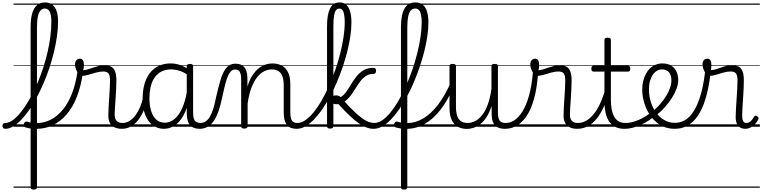

<svg xmlns="http://www.w3.org/2000/svg" viewBox="-111 -1039 6249 1574"><path d="M165 515Q152 515 146 510.5Q140 506 140 496V-816Q140 -884 153 -929Q166 -974 192.5 -996.5Q219 -1019 258 -1019Q311 -1019 338 -979Q365 -939 365 -864Q365 -805 356 -741.5Q347 -678 331 -611.5Q315 -545 293 -479.5Q271 -414 244 -352Q217 -290 187 -234.5Q157 -179 125 -133Q93 -87 60 -53.5Q27 -20 -5 -1.5Q-37 17 -67 17Q-80 17 -85.5 9.5Q-91 2 -91 -7Q-91 -16 -85.5 -23.5Q-80 -31 -67 -31Q-43 -31 -16 -47.5Q11 -64 39 -94.5Q67 -125 95 -167Q123 -209 150 -260.5Q177 -312 201 -369.5Q225 -427 245 -489Q265 -551 279.5 -614.5Q294 -678 302 -741Q310 -804 310 -864Q310 -916 297 -942.5Q284 -969 256 -969Q236 -969 221.5 -953.5Q207 -938 199.5 -904Q192 -870 192 -813V496Q192 506 185.5 510.5Q179 515 165 515ZM190 17Q159 17 135 13.5Q111 10 94 4Q85 0 83.5 -8Q82 -16 85 -25Q88 -34 95 -39.5Q102 -45 112 -42Q127 -36 146.5 -33Q166 -30 191 -30Q203 -30 208.5 -23Q214 -16 214 -6.5Q214 3 208 10Q202 17 190 17ZM0 490H406V500H0ZM0 -20H406V0H0ZM0 -505H406V-500H0ZM0 -1010H406V-1000H0Z M189 17Q177 17 171 10Q165 3 165.5 -6.5Q166 -16 172.5 -23Q179 -30 191 -30Q250 -30 303.5 -57Q357 -84 402 -137.5Q447 -191 478.5 -271Q510 -351 525 -457Q526 -466 533.5 -470.5Q541 -475 550 -474Q559 -473 565 -467Q571 -461 570 -452Q554 -336 520 -248Q486 -160 435.5 -101.5Q385 -43 323 -13Q261 17 189 17ZM406 490V500ZM406 -20V0ZM406 -505V-500ZM406 -1010V-1000Z M888 17Q863 17 842 10.5Q821 4 806.5 -9.5Q792 -23 784.5 -43Q777 -63 777 -89Q777 -116 779 -152Q781 -188 783.5 -228Q786 -268 788.5 -307Q791 -346 791 -377Q791 -422 778 -437.5Q765 -453 735 -453Q708 -453 676 -444Q644 -435 614 -426Q584 -417 562 -417Q548 -417 534.5 -432.5Q521 -448 512.5 -470Q504 -492 504 -511Q504 -525 509 -535.5Q514 -546 523 -552Q532 -558 544 -558Q561 -558 569 -544Q577 -530 577 -508Q577 -498 575.5 -485Q574 -472 571 -463Q588 -464 608.5 -470Q629 -476 651.5 -484Q674 -492 697.5 -498Q721 -504 744 -504Q778 -504 800 -492.5Q822 -481 832.5 -453.5Q843 -426 843 -380Q843 -347 841 -308Q839 -269 836.5 -229.5Q834 -190 831.5 -156Q829 -122 829 -99Q829 -68 844 -49.5Q859 -31 894 -31Q905 -31 909.5 -23.5Q914 -16 913.5 -7Q913 2 907 9.5Q901 17 888 17ZM406 490H974V500H406ZM406 -20H974V0H406ZM406 -505H974V-500H406ZM406 -1010H974V-1000H406Z M889 17Q878 17 872.5 9.5Q867 2 867.5 -7Q868 -16 875 -23.5Q882 -31 895 -31Q924 -31 950.5 -47.5Q977 -64 998.5 -92.5Q1020 -121 1036.5 -159.5Q1053 -198 1063 -244Q1065 -254 1073.5 -256.5Q1082 -259 1089.5 -255Q1097 -251 1095 -239Q1088 -189 1070.5 -142.5Q1053 -96 1026 -60Q999 -24 964.5 -3.5Q930 17 889 17ZM974 490V500ZM974 -20V0ZM974 -505V-500ZM974 -1010V-1000Z M1233 17Q1181 17 1141.5 -12Q1102 -41 1080 -96Q1058 -151 1058 -230Q1058 -281 1067.5 -325.5Q1077 -370 1095.5 -405.5Q1114 -441 1142 -466.5Q1170 -492 1206.5 -505.5Q1243 -519 1288 -519Q1327 -519 1362.5 -507Q1398 -495 1435 -471V-419Q1395 -449 1359 -459.5Q1323 -470 1290 -470Q1257 -470 1229.5 -460Q1202 -450 1180.5 -430.5Q1159 -411 1144 -382.5Q1129 -354 1121.5 -316.5Q1114 -279 1114 -233Q1114 -176 1127.5 -131Q1141 -86 1169 -59.5Q1197 -33 1242 -33Q1281 -33 1317.5 -61.5Q1354 -90 1382 -151Q1410 -212 1425 -309L1445 -254Q1427 -154 1394 -94.5Q1361 -35 1319.5 -9Q1278 17 1233 17ZM1526 17Q1499 17 1479 9Q1459 1 1446 -14.5Q1433 -30 1426.5 -55Q1420 -80 1420 -113V-496Q1420 -506 1426.5 -510.5Q1433 -515 1447 -515Q1460 -515 1466 -510.5Q1472 -506 1472 -496V-116Q1472 -72 1485 -51.5Q1498 -31 1532 -31Q1540 -31 1544.5 -23.5Q1549 -16 1548.5 -7Q1548 2 1542.5 9.5Q1537 17 1526 17ZM974 490H1609V500H974ZM974 -20H1609V0H974ZM974 -505H1609V-500H974ZM974 -1010H1609V-1000H974Z M1525 17Q1516 17 1511 9.5Q1506 2 1506.5 -7Q1507 -16 1513 -23.5Q1519 -31 1530 -31Q1554 -31 1573.5 -43Q1593 -55 1608.5 -80.5Q1624 -106 1636.5 -144.5Q1649 -183 1659 -236Q1678 -321 1694.5 -376Q1711 -431 1729.5 -461.5Q1748 -492 1770 -504.5Q1792 -517 1820 -517Q1830 -517 1834 -509.5Q1838 -502 1836.5 -493Q1835 -484 1830 -476.5Q1825 -469 1816 -469Q1800 -469 1786.5 -458.5Q1773 -448 1761 -423Q1749 -398 1737.5 -356Q1726 -314 1713 -251Q1698 -178 1680 -127Q1662 -76 1639 -44Q1616 -12 1587.5 2.5Q1559 17 1525 17ZM1609 490H1709V500H1609ZM1609 -20H1709V0H1609ZM1609 -505H1709V-500H1609ZM1609 -1010H1709V-1000H1609Z M2322 17Q2294 17 2273.5 9Q2253 1 2240.5 -15.5Q2228 -32 2221.5 -56.5Q2215 -81 2215 -115V-338Q2215 -381 2205.5 -410Q2196 -439 2174 -454.5Q2152 -470 2116 -470Q2086 -470 2055.5 -455Q2025 -440 1998.5 -407.5Q1972 -375 1951 -321.5Q1930 -268 1919 -190V-4Q1919 6 1912 10.5Q1905 15 1891 15Q1878 15 1872 10.5Q1866 6 1866 -4V-391Q1866 -430 1854.5 -449.5Q1843 -469 1817 -469Q1806 -469 1800.5 -476.5Q1795 -484 1795.5 -493Q1796 -502 1802 -509.5Q1808 -517 1819 -517Q1844 -517 1862 -509.5Q1880 -502 1892 -488Q1904 -474 1910 -453.5Q1916 -433 1917 -406L1918 -329Q1934 -384 1958 -420.5Q1982 -457 2009.5 -479Q2037 -501 2066 -510Q2095 -519 2121 -519Q2163 -519 2196.5 -502.5Q2230 -486 2249.5 -448.5Q2269 -411 2269 -347V-118Q2269 -73 2281 -52Q2293 -31 2328 -31Q2338 -31 2342.5 -23.5Q2347 -16 2346.5 -7Q2346 2 2340 9.5Q2334 17 2322 17ZM1709 490H2405V500H1709ZM1709 -20H2405V0H1709ZM1709 -505H2405V-500H1709ZM1709 -1010H2405V-1000H1709Z M2321 17Q2309 17 2303.5 9.5Q2298 2 2299.5 -7Q2301 -16 2308 -23.5Q2315 -31 2327 -31Q2359 -31 2392 -53.5Q2425 -76 2458.5 -116.5Q2492 -157 2523.5 -211Q2555 -265 2583.5 -328.5Q2612 -392 2636 -460.5Q2660 -529 2677.5 -598Q2695 -667 2705 -733Q2715 -799 2715 -856Q2715 -869 2723.5 -875.5Q2732 -882 2742.5 -882Q2753 -882 2761.5 -875.5Q2770 -869 2770 -856Q2770 -805 2761.5 -745Q2753 -685 2737 -621Q2721 -557 2699 -492Q2677 -427 2650.5 -364.5Q2624 -302 2593 -245Q2562 -188 2529 -140.5Q2496 -93 2461 -57.5Q2426 -22 2391 -2.5Q2356 17 2321 17ZM2405 490V500ZM2405 -20V0ZM2405 -505V-500ZM2405 -1010V-1000Z M2595 15Q2582 15 2576 10.5Q2570 6 2570 -4V-825Q2570 -919 2594.5 -969Q2619 -1019 2672 -1019Q2721 -1019 2745.5 -977.5Q2770 -936 2770 -857Q2770 -844 2761.5 -838Q2753 -832 2742.5 -832Q2732 -832 2723.5 -838Q2715 -844 2715 -857Q2715 -910 2705 -939.5Q2695 -969 2672 -969Q2654 -969 2643 -954.5Q2632 -940 2627 -908.5Q2622 -877 2622 -825V-4Q2622 6 2615.5 10.5Q2609 15 2595 15ZM2952 17Q2922 17 2892 5.5Q2862 -6 2828 -30Q2794 -54 2753.5 -92.5Q2713 -131 2663 -186Q2659 -185 2654 -185Q2649 -185 2644 -185Q2623 -185 2614 -195Q2605 -205 2605 -221Q2605 -237 2614 -247Q2623 -257 2643 -257Q2656 -257 2665 -253.5Q2674 -250 2682 -243Q2707 -258 2727.5 -287Q2748 -316 2768 -349.5Q2788 -383 2812.5 -413.5Q2837 -444 2870 -463.5Q2903 -483 2949 -483Q2962 -483 2967 -476Q2972 -469 2972 -458Q2972 -448 2967 -440.5Q2962 -433 2949 -433Q2914 -433 2888 -415.5Q2862 -398 2841.5 -370.5Q2821 -343 2802 -312Q2783 -281 2762 -253Q2741 -225 2714 -207Q2757 -159 2792 -125.5Q2827 -92 2855.5 -71Q2884 -50 2909 -40.5Q2934 -31 2958 -31Q2970 -31 2975 -23.5Q2980 -16 2978.5 -7Q2977 2 2970.5 9.5Q2964 17 2952 17ZM2405 490H3036V500H2405ZM2405 -20H3036V0H2405ZM2405 -505H3036V-500H2405ZM2405 -1010H3036V-1000H2405Z M2952 17Q2940 17 2934.5 9.5Q2929 2 2930.5 -7Q2932 -16 2939 -23.5Q2946 -31 2958 -31Q2990 -31 3023 -53.5Q3056 -76 3089.5 -116.5Q3123 -157 3154.5 -211Q3186 -265 3214.5 -328.5Q3243 -392 3267 -460.5Q3291 -529 3308.5 -598Q3326 -667 3336 -733Q3346 -799 3346 -856Q3346 -869 3354.5 -875.5Q3363 -882 3373.5 -882Q3384 -882 3392.5 -875.5Q3401 -869 3401 -856Q3401 -805 3392.5 -745Q3384 -685 3368 -621Q3352 -557 3330 -492Q3308 -427 3281.5 -364.5Q3255 -302 3224 -245Q3193 -188 3160 -140.5Q3127 -93 3092 -57.5Q3057 -22 3022 -2.5Q2987 17 2952 17ZM3036 490V500ZM3036 -20V0ZM3036 -505V-500ZM3036 -1010V-1000Z M3201 515Q3188 515 3182 510.5Q3176 506 3176 496V-816Q3176 -918 3205 -968.5Q3234 -1019 3294 -1019Q3332 -1019 3355.5 -999.5Q3379 -980 3390 -943.5Q3401 -907 3401 -857Q3401 -844 3392.5 -838Q3384 -832 3373.5 -832Q3363 -832 3354.5 -838Q3346 -844 3346 -857Q3346 -892 3341 -917Q3336 -942 3324.5 -955.5Q3313 -969 3293 -969Q3271 -969 3256.5 -953Q3242 -937 3235 -903Q3228 -869 3228 -813V496Q3228 506 3221.5 510.5Q3215 515 3201 515ZM3226 17Q3195 17 3171 13.5Q3147 10 3129 4Q3121 0 3119 -8Q3117 -16 3120.5 -25Q3124 -34 3131 -39.5Q3138 -45 3147 -42Q3162 -36 3182 -33Q3202 -30 3227 -30Q3239 -30 3244.5 -23Q3250 -16 3250 -6.5Q3250 3 3244 10Q3238 17 3226 17ZM3036 490H3442V500H3036ZM3036 -20H3442V0H3036ZM3036 -505H3442V-500H3036ZM3036 -1010H3442V-1000H3036Z M3224 17Q3212 17 3206 10Q3200 3 3200.5 -6.5Q3201 -16 3207.5 -23Q3214 -30 3227 -30Q3294 -30 3357 -67Q3420 -104 3475.5 -175Q3531 -246 3577 -347Q3582 -356 3590.5 -354.5Q3599 -353 3605.5 -346Q3612 -339 3607 -330Q3562 -219 3502 -141.5Q3442 -64 3371.5 -23.5Q3301 17 3224 17ZM3442 490V500ZM3442 -20V0ZM3442 -505V-500ZM3442 -1010V-1000Z M3717 18Q3676 18 3643.5 1Q3611 -16 3592.5 -54.5Q3574 -93 3574 -156V-496Q3574 -506 3580 -510.5Q3586 -515 3599 -515Q3613 -515 3620 -510.5Q3627 -506 3627 -496V-163Q3627 -120 3636.5 -90.5Q3646 -61 3667 -46Q3688 -31 3723 -31Q3754 -31 3784 -46Q3814 -61 3840.5 -94Q3867 -127 3887 -180.5Q3907 -234 3918 -310V-497Q3918 -507 3924.5 -511Q3931 -515 3945 -515Q3958 -515 3964.5 -511Q3971 -507 3971 -497V-118Q3971 -71 3984.5 -51Q3998 -31 4034 -31Q4044 -31 4048.5 -23.5Q4053 -16 4052.5 -7Q4052 2 4046 9.5Q4040 17 4028 17Q4003 17 3983.5 11Q3964 5 3950.5 -8Q3937 -21 3929 -41Q3921 -61 3920 -90L3919 -171Q3902 -117 3878.5 -80.5Q3855 -44 3827.5 -22.5Q3800 -1 3771.5 8.5Q3743 18 3717 18ZM3442 490H4113V500H3442ZM3442 -20H4113V0H3442ZM3442 -505H4113V-500H3442ZM3442 -1010H4113V-1000H3442Z M4030 17Q4017 17 4011.5 9.5Q4006 2 4007.5 -7Q4009 -16 4016.5 -23.5Q4024 -31 4036 -31Q4071 -31 4106 -53.5Q4141 -76 4172 -125Q4203 -174 4225.5 -254Q4248 -334 4258 -449Q4259 -454 4265.5 -456.5Q4272 -459 4280 -457.5Q4288 -456 4294.5 -451Q4301 -446 4300 -437Q4291 -315 4267 -229Q4243 -143 4206.5 -88.5Q4170 -34 4125 -8.5Q4080 17 4030 17ZM4113 490H4138V500H4113ZM4113 -20H4138V0H4113ZM4113 -505H4138V-500H4113ZM4113 -1010H4138V-1000H4113Z M4620 17Q4595 17 4574 10.5Q4553 4 4538.5 -9.5Q4524 -23 4516.5 -43Q4509 -63 4509 -89Q4509 -116 4511 -152Q4513 -188 4515.5 -228Q4518 -268 4520.5 -307Q4523 -346 4523 -377Q4523 -422 4510 -437.5Q4497 -453 4467 -453Q4440 -453 4408 -444Q4376 -435 4346 -426Q4316 -417 4294 -417Q4280 -417 4266.5 -432.5Q4253 -448 4244.5 -470Q4236 -492 4236 -511Q4236 -525 4241 -535.5Q4246 -546 4255 -552Q4264 -558 4276 -558Q4293 -558 4301 -544Q4309 -530 4309 -508Q4309 -498 4307.5 -485Q4306 -472 4303 -463Q4320 -464 4340.5 -470Q4361 -476 4383.5 -484Q4406 -492 4429.5 -498Q4453 -504 4476 -504Q4510 -504 4532 -492.5Q4554 -481 4564.5 -453.5Q4575 -426 4575 -380Q4575 -347 4573 -308Q4571 -269 4568.5 -229.5Q4566 -190 4563.5 -156Q4561 -122 4561 -99Q4561 -68 4576 -49.5Q4591 -31 4626 -31Q4637 -31 4641.5 -23.5Q4646 -16 4645.5 -7Q4645 2 4639 9.5Q4633 17 4620 17ZM4138 490H4706V500H4138ZM4138 -20H4706V0H4138ZM4138 -505H4706V-500H4138ZM4138 -1010H4706V-1000H4138Z M4621 17Q4610 17 4604.5 9.5Q4599 2 4599.5 -7Q4600 -16 4607 -23.5Q4614 -31 4627 -31Q4661 -31 4692 -48Q4723 -65 4751.5 -98Q4780 -131 4805 -182.5Q4830 -234 4850 -304Q4853 -314 4862 -314Q4871 -314 4878 -308Q4885 -302 4882 -292Q4863 -218 4837 -160.5Q4811 -103 4778.5 -63.5Q4746 -24 4706.5 -3.5Q4667 17 4621 17ZM4706 490V500ZM4706 -20V0ZM4706 -505V-500ZM4706 -1010V-1000Z M5008 17Q4964 17 4933.5 1.5Q4903 -14 4883 -43Q4863 -72 4853.5 -114.5Q4844 -157 4844 -211V-452H4756Q4745 -452 4741 -458Q4737 -464 4737 -476Q4737 -489 4741 -494.5Q4745 -500 4756 -500H4844V-711Q4844 -721 4850.5 -725.5Q4857 -730 4870 -730Q4883 -730 4890 -725.5Q4897 -721 4897 -711V-500H5037Q5047 -500 5051.5 -494.5Q5056 -489 5056 -476Q5056 -464 5051.5 -458Q5047 -452 5037 -452H4897V-221Q4897 -180 4903 -145.5Q4909 -111 4922.5 -85.5Q4936 -60 4958.5 -45.5Q4981 -31 5015 -31Q5025 -31 5030 -23.5Q5035 -16 5034.5 -7Q5034 2 5027.5 9.5Q5021 17 5008 17ZM4706 490H5094V500H4706ZM4706 -20H5094V0H4706ZM4706 -505H5094V-500H4706ZM4706 -1010H5094V-1000H4706Z M5011 17Q4998 17 4992.5 9.5Q4987 2 4988.5 -7Q4990 -16 4997.5 -23.5Q5005 -31 5017 -31Q5066 -31 5122 -54.5Q5178 -78 5229 -120Q5236 -126 5243 -123.5Q5250 -121 5254.5 -113.5Q5259 -106 5259 -97.5Q5259 -89 5252 -84Q5213 -52 5170.5 -29.5Q5128 -7 5087 5Q5046 17 5011 17ZM5094 490V500ZM5094 -20V0ZM5094 -505V-500ZM5094 -1010V-1000Z M5232 -120Q5250 -135 5267.5 -151Q5285 -167 5300 -185Q5328 -217 5349 -250.5Q5370 -284 5381.5 -317Q5393 -350 5393 -379Q5393 -425 5372.5 -447.5Q5352 -470 5315 -470Q5304 -470 5298.5 -477.5Q5293 -485 5294 -494.5Q5295 -504 5301.5 -511.5Q5308 -519 5320 -519Q5363 -519 5392 -500.5Q5421 -482 5435 -451.5Q5449 -421 5449 -383Q5449 -349 5435 -311Q5421 -273 5396.5 -235Q5372 -197 5340 -161Q5321 -140 5299.5 -120Q5278 -100 5256 -82ZM5094 490H5538V500H5094ZM5094 -20H5538V0H5094ZM5094 -505H5538V-500H5094ZM5094 -1010H5538V-1000H5094Z M5419 17Q5368 17 5326 -2Q5284 -21 5252 -53.5Q5220 -86 5198 -128Q5176 -170 5165 -215.5Q5154 -261 5154 -305Q5154 -341 5161.5 -373Q5169 -405 5183 -432Q5197 -459 5217.5 -478.5Q5238 -498 5264 -508.5Q5290 -519 5320 -519Q5330 -519 5334.5 -511.5Q5339 -504 5338 -494.5Q5337 -485 5331.5 -477.5Q5326 -470 5316 -470Q5295 -470 5276 -459.5Q5257 -449 5242 -428Q5227 -407 5218 -376.5Q5209 -346 5209 -307Q5209 -252 5224.5 -202.5Q5240 -153 5268.5 -114.5Q5297 -76 5336 -54Q5375 -32 5421 -32Q5489 -32 5538.5 -80.5Q5588 -129 5621 -223.5Q5654 -318 5670 -455Q5671 -465 5678.5 -469Q5686 -473 5695 -471.5Q5704 -470 5710 -464Q5716 -458 5715 -447Q5698 -293 5659.5 -189.5Q5621 -86 5561 -34.5Q5501 17 5419 17ZM5538 490H5551V500H5538ZM5538 -20H5551V0H5538ZM5538 -505H5551V-500H5538ZM5538 -1010H5551V-1000H5538Z M6000 17Q5980 17 5965.5 11Q5951 5 5940.5 -7.5Q5930 -20 5925 -38Q5920 -56 5920 -79Q5920 -109 5922.5 -147Q5925 -185 5927.5 -226Q5930 -267 5932.5 -306.5Q5935 -346 5935 -377Q5935 -422 5922 -437.5Q5909 -453 5879 -453Q5852 -453 5820 -444Q5788 -435 5758.5 -426Q5729 -417 5706 -417Q5692 -417 5678.5 -432.5Q5665 -448 5656.5 -470Q5648 -492 5648 -511Q5648 -525 5652.5 -535.5Q5657 -546 5666 -552Q5675 -558 5688 -558Q5705 -558 5713 -543.5Q5721 -529 5721 -506Q5721 -497 5719.5 -484.5Q5718 -472 5717 -464Q5739 -464 5767 -474Q5795 -484 5826 -494Q5857 -504 5888 -504Q5922 -504 5944 -492.5Q5966 -481 5976.5 -453.5Q5987 -426 5987 -380Q5987 -347 5985 -308Q5983 -269 5980.5 -229Q5978 -189 5975.5 -153Q5973 -117 5973 -92Q5973 -64 5980.5 -47.5Q5988 -31 6008 -31Q6020 -31 6030 -36Q6040 -41 6050.5 -53Q6061 -65 6071 -83Q6076 -90 6083 -90.5Q6090 -91 6097 -85Q6105 -81 6107 -74.5Q6109 -68 6106 -61Q6094 -37 6077 -19.5Q6060 -2 6040.5 7.5Q6021 17 6000 17ZM5550 490H6118V500H5550ZM5550 -20H6118V0H5550ZM5550 -505H6118V-500H5550ZM5550 -1010H6118V-1000H5550Z"/></svg>

Font: Playwrite PE Guides
Style: Regular
Weight: 400
Designer: Veronika Burian, José Scaglione
Foundry: TypeTogether
Version: Version 1.003